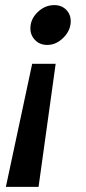

<svg xmlns="http://www.w3.org/2000/svg" viewBox="-20 -502 336 752"><path d="M99 -391Q99 -427 127.5 -454.5Q156 -482 193 -482Q221 -482 239 -464Q257 -446 257 -419Q257 -383 228.5 -354.5Q200 -326 165 -326Q136 -326 117.5 -345Q99 -364 99 -391ZM106 -252H198L131 230H3Z"/></svg>

Font: KoHo
Style: Bold Italic
Weight: 700
Italic angle: -10°
Version: Version 1.000; ttfautohint (v1.6)